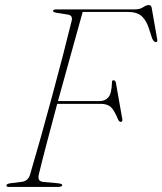

<svg xmlns="http://www.w3.org/2000/svg" viewBox="-20 -737 640 757"><path d="M189 -694.5Q190.5 -700 202.5 -700H510.5Q532 -700 544.2 -708.5Q556.5 -717 567 -717Q576 -717 578 -706.5L599.5 -584Q602.5 -571 594.5 -571Q587 -571 580 -585L568.5 -620.5Q558 -655.5 539.2 -672.8Q520.5 -690 484 -690H306Q283 -607 257.8 -516.5Q232.5 -426 208.5 -338.5H374.5Q393.5 -338.5 406.8 -352.8Q420 -367 421.5 -411Q420 -420.5 427.5 -420.5Q435 -420.5 437 -410.5L462 -268.5Q464.5 -258 457 -256.5Q450 -256 445.5 -266Q430.5 -302.5 416.8 -315Q403 -327.5 377.5 -327.5H205.5Q184.5 -248.5 165.5 -177Q146.5 -105.5 133 -49Q130 -37 133.5 -29Q137 -21 152 -19.5L208 -14.5Q225.5 -12.5 225.5 -7.5Q225.5 0 208 0H15.5Q4.5 0 5.5 -6.5Q6 -13 25 -15L65.5 -20Q90.5 -23 98.5 -48.5Q118.5 -116 140.8 -195.5Q163 -275 185.2 -357Q207.5 -439 227.5 -516.2Q247.5 -593.5 263 -657Q267 -676.5 247.5 -679.5L203.5 -686.5Q188.5 -689 189 -694.5Z"/></svg>

Font: Fraunces 72pt S000 Thin
Style: Italic
Weight: 100
Italic angle: -16°
Version: Version 1.000; ttfautohint (v1.8.3)